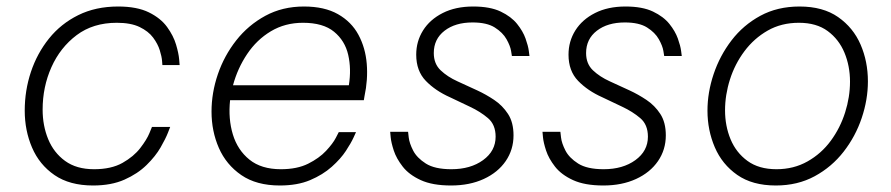

<svg xmlns="http://www.w3.org/2000/svg" viewBox="-20 -560 2738 590"><path d="M266 10Q194 10 147.5 -22Q101 -54 78.5 -106.5Q56 -159 56 -220Q56 -282 75 -339Q94 -396 130.5 -441.5Q167 -487 220.5 -513.5Q274 -540 343 -540Q401 -540 437.5 -522Q474 -504 493.5 -477Q513 -450 521 -423Q529 -396 530.5 -378Q532 -360 532 -360H479Q479 -360 478 -373Q477 -386 471 -405.5Q465 -425 450.5 -444.5Q436 -464 409 -477Q382 -490 339 -490Q266 -490 215.5 -452Q165 -414 138 -353.5Q111 -293 111 -223Q111 -174 128 -132.5Q145 -91 180 -65.5Q215 -40 269 -40Q322 -40 356.5 -59.5Q391 -79 411 -105Q431 -131 439 -150.5Q447 -170 447 -170H503Q503 -170 496 -152Q489 -134 473.5 -107Q458 -80 430.5 -53Q403 -26 362.5 -8Q322 10 266 10Z M840 10Q768 10 721.5 -22Q675 -54 652.5 -105.5Q630 -157 630 -217Q630 -275 649.5 -332Q669 -389 706 -436Q743 -483 795.5 -511.5Q848 -540 914 -540Q977 -540 1018.5 -516.5Q1060 -493 1081.5 -453Q1103 -413 1107 -364Q1111 -315 1100 -264L1098 -252H687Q681 -195 695.5 -147Q710 -99 746.5 -69.5Q783 -40 843 -40Q893 -40 927 -57Q961 -74 982 -96.5Q1003 -119 1012 -136.5Q1021 -154 1021 -154H1074Q1074 -154 1066.5 -137.5Q1059 -121 1043 -96.5Q1027 -72 999.5 -47.5Q972 -23 933 -6.5Q894 10 840 10ZM696 -298H1052Q1060 -348 1050 -391.5Q1040 -435 1006.5 -462.5Q973 -490 911 -490Q856 -490 812.5 -464Q769 -438 739.5 -394Q710 -350 696 -298Z M1366 10Q1309 10 1273 -6.5Q1237 -23 1217.5 -48Q1198 -73 1190 -97.5Q1182 -122 1180.5 -138.5Q1179 -155 1179 -155H1234Q1234 -155 1236 -137.5Q1238 -120 1249.5 -97.5Q1261 -75 1288.5 -57.5Q1316 -40 1367 -40Q1426 -40 1464.5 -68Q1503 -96 1503 -140Q1503 -177 1479.5 -197Q1456 -217 1424 -232L1363 -261Q1318 -281 1288.5 -311.5Q1259 -342 1259 -392Q1259 -433 1280 -466.5Q1301 -500 1340.5 -520Q1380 -540 1434 -540Q1486 -540 1518.5 -524.5Q1551 -509 1569 -486.5Q1587 -464 1595 -441.5Q1603 -419 1605 -403.5Q1607 -388 1607 -388H1553Q1553 -388 1550.5 -403.5Q1548 -419 1536.5 -439.5Q1525 -460 1500.5 -475.5Q1476 -491 1432 -491Q1379 -491 1346 -465.5Q1313 -440 1313 -397Q1313 -364 1334 -344Q1355 -324 1386 -310L1447 -282Q1473 -270 1498.5 -253Q1524 -236 1541 -210Q1558 -184 1558 -144Q1558 -100 1534 -65Q1510 -30 1466.5 -10Q1423 10 1366 10Z M1834 10Q1777 10 1741 -6.5Q1705 -23 1685.5 -48Q1666 -73 1658 -97.5Q1650 -122 1648.5 -138.5Q1647 -155 1647 -155H1702Q1702 -155 1704 -137.5Q1706 -120 1717.5 -97.5Q1729 -75 1756.5 -57.5Q1784 -40 1835 -40Q1894 -40 1932.5 -68Q1971 -96 1971 -140Q1971 -177 1947.5 -197Q1924 -217 1892 -232L1831 -261Q1786 -281 1756.5 -311.5Q1727 -342 1727 -392Q1727 -433 1748 -466.5Q1769 -500 1808.5 -520Q1848 -540 1902 -540Q1954 -540 1986.5 -524.5Q2019 -509 2037 -486.5Q2055 -464 2063 -441.5Q2071 -419 2073 -403.5Q2075 -388 2075 -388H2021Q2021 -388 2018.5 -403.5Q2016 -419 2004.5 -439.5Q1993 -460 1968.5 -475.5Q1944 -491 1900 -491Q1847 -491 1814 -465.5Q1781 -440 1781 -397Q1781 -364 1802 -344Q1823 -324 1854 -310L1915 -282Q1941 -270 1966.5 -253Q1992 -236 2009 -210Q2026 -184 2026 -144Q2026 -100 2002 -65Q1978 -30 1934.5 -10Q1891 10 1834 10Z M2364 10Q2292 10 2245.5 -22.5Q2199 -55 2176.5 -107.5Q2154 -160 2154 -220Q2154 -276 2173 -332.5Q2192 -389 2228 -436Q2264 -483 2316.5 -511.5Q2369 -540 2437 -540Q2509 -540 2555.5 -507.5Q2602 -475 2624.5 -423Q2647 -371 2647 -310Q2647 -254 2628 -197.5Q2609 -141 2572.5 -94Q2536 -47 2483.5 -18.5Q2431 10 2364 10ZM2366 -40Q2419 -40 2461.5 -64Q2504 -88 2533 -127.5Q2562 -167 2577 -214.5Q2592 -262 2592 -309Q2592 -357 2575 -398Q2558 -439 2523.5 -464.5Q2489 -490 2435 -490Q2381 -490 2339 -466Q2297 -442 2267.5 -402.5Q2238 -363 2223 -315.5Q2208 -268 2208 -221Q2208 -173 2225 -132Q2242 -91 2277 -65.5Q2312 -40 2366 -40Z"/></svg>

Font: Be Vietnam Pro ExtraLight
Style: Italic
Weight: 200
Italic angle: -12°
Designer: Lam Bao, Tony Le, Vietanh Nguyen
Foundry: Yellow Type Foundry
Version: Version 1.002; ttfautohint (v1.8.3)